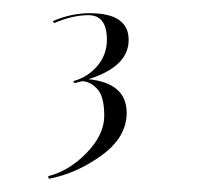

<svg xmlns="http://www.w3.org/2000/svg" viewBox="-20 -771 340 291"><path d="M105 -648 93 -645 91 -648Q113 -654 127.5 -671Q142 -688 142 -711Q142 -748 114 -748Q90 -748 62 -736L60 -739Q88 -751 116 -751Q175 -751 175 -710.5Q175 -670 114 -651Q172 -645 172 -600Q172 -563 134 -535.5Q96 -508 54 -500L53 -504Q85 -512 111.5 -539.5Q138 -567 138 -595.5Q138 -624 128 -635.5Q118 -647 105 -648Z"/></svg>

Font: Italiana
Style: Regular
Weight: 400
Designer: Santiago Orozco
Foundry: Santiago Orozco
Version: Version 001.001